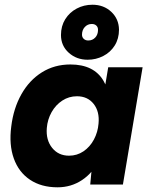

<svg xmlns="http://www.w3.org/2000/svg" viewBox="-20 -787 640 819"><path d="M373.6 -93 441.6 -500H588.3L504.3 0H364.9ZM28 -247.3Q37.4 -324.8 71.2 -384.8Q104.9 -444.8 158.6 -478.4Q212.3 -512 280.2 -512Q380.6 -512 421.5 -442.3Q462.4 -372.6 446.5 -253.8Q437.1 -169.4 406.8 -109.6Q376.6 -49.7 329.9 -18.9Q283.3 12 225.5 12Q156.1 12 107.9 -20.3Q59.7 -52.6 38.8 -111.3Q17.9 -169.9 28 -247.3ZM400.3 -259.7Q405.3 -310.9 379.6 -343.6Q353.8 -376.4 308.3 -376.4Q273.9 -376.4 245.8 -358Q217.7 -339.7 200.1 -308.6Q182.6 -277.4 179.7 -241.2Q175.4 -189.9 202.3 -156.4Q229.1 -122.9 274.6 -122.9Q308.4 -122.9 336.1 -141.5Q363.7 -160.2 380.6 -191.8Q397.4 -223.4 400.3 -259.7ZM240.1 -637.6Q240.1 -675.8 258.3 -705.1Q276.6 -734.3 307.2 -750.5Q337.8 -766.8 374.3 -766.8Q422.4 -766.8 454.6 -736.6Q486.8 -706.4 487.6 -660.7Q487.6 -621.9 469.3 -592.8Q451 -563.7 420.2 -548Q389.4 -532.2 353.9 -532.2Q306.4 -532.2 273.3 -562Q240.1 -591.8 240.1 -637.6ZM398.1 -659.8Q398.1 -671.4 390.8 -678Q383.6 -684.7 371.7 -684.7Q353.6 -684.7 341.7 -671.7Q329.8 -658.8 329.8 -639Q329.8 -628.2 337.2 -621.3Q344.6 -614.3 356.4 -614.3Q374.6 -614.3 386.3 -626.9Q398.1 -639.4 398.1 -659.8Z"/></svg>

Font: Oak Sans Light Italic
Style: Regular
Weight: 400
Italic angle: -9.5°
Foundry: Erik Kennedy, Walven
Version: Version 1.000;Glyphs 3.1.2 (3151)